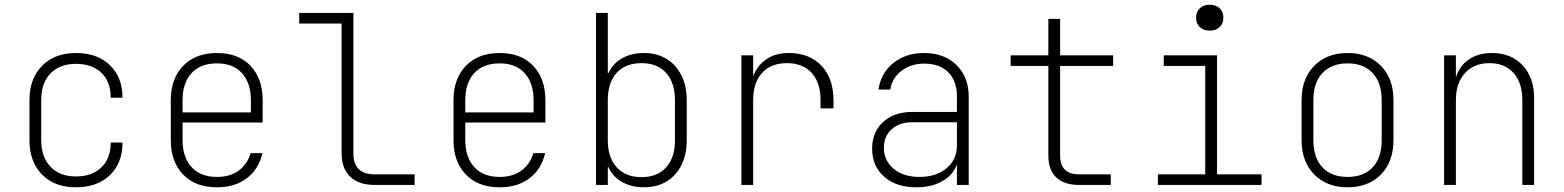

<svg xmlns="http://www.w3.org/2000/svg" viewBox="-20 -785 6640 815"><path d="M302 10Q211 10 158 -44.5Q105 -99 105 -190V-360Q105 -451 158.5 -505.5Q212 -560 302 -560Q393 -560 446.5 -508.5Q500 -457 500 -370H450Q450 -438 410.5 -476Q371 -514 302 -514Q234 -514 194.5 -473.5Q155 -433 155 -360V-190Q155 -118 194.5 -77Q234 -36 302 -36Q371 -36 410.5 -74.5Q450 -113 450 -180H500Q500 -93 446.5 -41.5Q393 10 302 10Z M901 10Q809 10 757 -44.5Q705 -99 705 -190V-360Q705 -451 757.5 -505.5Q810 -560 901 -560Q992 -560 1043.5 -505.5Q1095 -451 1095 -360V-265H755V-190Q755 -118 793 -76Q831 -34 901 -34Q957 -34 993.5 -61Q1030 -88 1044 -135H1094Q1079 -68 1028.5 -29Q978 10 901 10ZM755 -308H1045V-360Q1045 -432 1007.5 -474Q970 -516 901 -516Q831 -516 793 -474.5Q755 -433 755 -360Z M1570 0Q1503 0 1466.5 -35Q1430 -70 1430 -135V-685H1250V-730H1480V-135Q1480 -45 1570 -45H1740V0Z M2101 10Q2009 10 1957 -44.5Q1905 -99 1905 -190V-360Q1905 -451 1957.5 -505.5Q2010 -560 2101 -560Q2192 -560 2243.5 -505.5Q2295 -451 2295 -360V-265H1955V-190Q1955 -118 1993 -76Q2031 -34 2101 -34Q2157 -34 2193.5 -61Q2230 -88 2244 -135H2294Q2279 -68 2228.5 -29Q2178 10 2101 10ZM1955 -308H2245V-360Q2245 -432 2207.5 -474Q2170 -516 2101 -516Q2031 -516 1993 -474.5Q1955 -433 1955 -360Z M2713 10Q2660 10 2620.5 -12.5Q2581 -35 2563 -75H2560V0H2510V-730H2560V-475H2563Q2581 -515 2620.5 -537.5Q2660 -560 2713 -560Q2796 -560 2845.5 -505Q2895 -450 2895 -360V-189Q2895 -99 2845.5 -44.5Q2796 10 2713 10ZM2703 -33Q2770 -33 2807.5 -74.5Q2845 -116 2845 -189V-360Q2845 -434 2807.5 -475.5Q2770 -517 2703 -517Q2635 -517 2597.5 -475.5Q2560 -434 2560 -360V-189Q2560 -116 2598 -74.5Q2636 -33 2703 -33Z M3127 0V-550H3177V-461Q3194 -507 3233 -533.5Q3272 -560 3328 -560Q3416 -560 3467 -506Q3518 -452 3518 -360V-325H3463V-360Q3463 -434 3425.5 -475.5Q3388 -517 3320 -517Q3253 -517 3215 -475.5Q3177 -434 3177 -360V0Z M3869 10Q3784 10 3733 -35Q3682 -80 3682 -154Q3682 -225 3729 -267.5Q3776 -310 3853 -310H4042V-375Q4042 -441 4005.5 -478Q3969 -515 3903 -515Q3848 -515 3807.5 -485Q3767 -455 3759 -405H3709Q3719 -475 3772 -517.5Q3825 -560 3903 -560Q3988 -560 4040 -509Q4092 -458 4092 -375V0H4042V-88Q4027 -43 3981 -16.5Q3935 10 3869 10ZM3883 -34Q3954 -34 3998 -71Q4042 -108 4042 -167V-266H3852Q3798 -266 3765 -236.5Q3732 -207 3732 -158Q3732 -103 3773.5 -68.5Q3815 -34 3883 -34Z M4560 0Q4497 0 4463.5 -32Q4430 -64 4430 -125V-505H4270V-550H4430V-705H4480V-550H4705V-505H4480V-125Q4480 -45 4560 -45H4695V0Z M4895 0V-45H5096V-505H4920V-550H5146V-45H5335V0ZM5115 -655Q5089 -655 5073 -670Q5057 -685 5057 -710Q5057 -735 5073 -750Q5089 -765 5115 -765Q5141 -765 5157 -750Q5173 -735 5173 -710Q5173 -685 5157 -670Q5141 -655 5115 -655Z M5700 10Q5612 10 5558.5 -44.5Q5505 -99 5505 -190V-360Q5505 -451 5558.5 -505.5Q5612 -560 5700 -560Q5789 -560 5842 -505.5Q5895 -451 5895 -360V-190Q5895 -99 5842 -44.5Q5789 10 5700 10ZM5700 -34Q5769 -34 5807 -75Q5845 -116 5845 -190V-360Q5845 -434 5806.5 -475Q5768 -516 5700 -516Q5632 -516 5593.5 -475Q5555 -434 5555 -360V-190Q5555 -116 5593 -75Q5631 -34 5700 -34Z M6110 0V-550H6160V-456Q6174 -504 6214 -532Q6254 -560 6313 -560Q6394 -560 6443 -508Q6492 -456 6492 -367V0H6442V-360Q6442 -434 6404.5 -475.5Q6367 -517 6303 -517Q6237 -517 6198.5 -475Q6160 -433 6160 -360V0Z"/></svg>

Font: NKDuy Mono Thin
Style: Regular
Weight: 100
Monospace: yes
Designer: NKDuy
Foundry: NKDuy
Version: Version 2.251; ttfautohint (v1.8.4.7-5d5b)